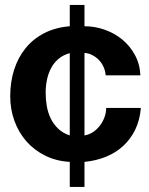

<svg xmlns="http://www.w3.org/2000/svg" viewBox="-20 -636 596 770"><path d="M259.8 -422.9Q232.9 -415.5 214.4 -399.7Q195.8 -383.8 184.6 -362.3Q173.3 -340.8 168.2 -315.4Q163.1 -290 163.1 -264.2Q163.1 -237.3 167.7 -210.4Q172.4 -183.6 183.6 -160.6Q194.8 -137.7 213.4 -119.9Q231.9 -102.1 259.8 -92.8ZM259.8 13.2Q206.1 10.3 161.9 -11.5Q117.7 -33.2 86.4 -68.6Q55.2 -104 38.1 -150.6Q21 -197.3 21 -250Q21 -307.1 36.6 -356.2Q52.2 -405.3 82.5 -442.6Q112.8 -480 157.2 -502.9Q201.7 -525.9 259.8 -530.8V-616.2H318.8V-530.8Q360.4 -530.8 399.9 -516.8Q439.5 -502.9 470.5 -477.3Q501.5 -451.7 521.2 -415.3Q541 -378.9 543 -334H403.8Q402.3 -352.1 395.3 -367.7Q388.2 -383.3 376.7 -395.3Q365.2 -407.2 350.6 -414.8Q335.9 -422.4 318.8 -423.8V-92.8Q336.9 -95.7 352.8 -106.2Q368.7 -116.7 380.4 -131.8Q392.1 -147 398.9 -165.5Q405.8 -184.1 405.8 -203.1H544.9Q541 -154.8 522.5 -116.5Q503.9 -78.1 474.1 -50.8Q444.3 -23.4 404.8 -7.3Q365.2 8.8 318.8 13.2V113.8H259.8Z"/></svg>

Font: XB Khoramshahr
Style: Bold
Weight: 700
Designer: Behnam
Foundry: Irmug
Version: Version 8.005 2009